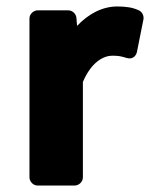

<svg xmlns="http://www.w3.org/2000/svg" viewBox="-20 -548 517 593"><path d="M71 0C71 11 81 25 96 25H211C222 25 236 15 236 0V-295C263 -358 301 -376 327 -376C346 -376 355 -374 371 -369C391 -363 401 -377 403 -388L423 -488C425 -498 420 -511 409 -516C390 -525 369 -528 342 -528C297 -528 254 -506 218 -468L216 -493C215 -505 204 -516 191 -516H96C85 -516 71 -506 71 -491Z"/></svg>

Font: Falling Sky
Style: Blk
Weight: 900
Designer: Paul D. Hunt
Foundry: Adobe Systems Incorporated
Version: Version 1.02